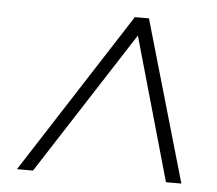

<svg xmlns="http://www.w3.org/2000/svg" viewBox="-42 -746 660 584"><g transform="rotate(5 288.0 -454.0)"><path d="M30 -208 347 -700H390L532 -208H485L361 -645L79 -208Z"/></g></svg>

Font: DM Sans 17pt ExtraLight
Style: Italic
Weight: 250
Italic angle: -10°
Version: Version 4.004;gftools[0.9.30]